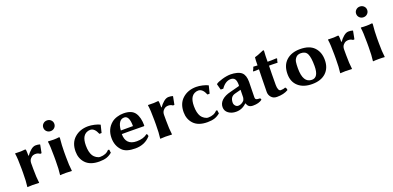

<svg xmlns="http://www.w3.org/2000/svg" viewBox="1 -1496 4763 2325"><g transform="rotate(-20 2382.0 -333.0)"><path d="M225.1 -349.1Q249 -384.3 281.5 -411.6Q314 -439 346.2 -439Q373 -439 397 -432.1L400.9 -428.2L380.9 -325.2L362.8 -323.2Q338.9 -342.3 305.2 -341.8Q292 -341.8 275.4 -336.9Q258.8 -332 240 -310.1Q221.2 -288.1 221.2 -252.9V-180.2Q221.2 -71.3 231 0L229 2.9Q181.2 0 147 0L80.1 2.9L79.1 0Q88.9 -67.9 88.9 -180.2V-234.9Q88.9 -367.7 78.1 -429.2L80.1 -432.1Q165 -428.2 209 -435.1Q215.8 -435.1 217.8 -424.8Q220.7 -409.2 220.7 -352.1Z M526.4 -558.1Q505.9 -578.1 505.9 -607.2Q505.9 -636.2 526.4 -656Q546.9 -675.8 576.9 -675.8Q606.9 -675.8 627.4 -656Q647.9 -636.2 647.9 -607.2Q647.9 -578.1 627.4 -558.1Q606.9 -538.1 576.9 -538.1Q546.9 -538.1 526.4 -558.1ZM510.7 -234.9Q510.7 -374 501 -428.2L503.9 -432.1Q544.9 -429.2 574.7 -429.2Q609.9 -429.2 644 -434.1Q652.8 -434.1 652.8 -423.8Q643.1 -328.6 643.1 -246.1V-180.2Q643.1 -71.3 652.8 0L650.9 2.9Q623 0 576.7 0Q529.8 0 502.9 2.9L501 0Q510.7 -67.9 510.7 -180.2Z M1029.3 -389.2Q1002.4 -389.2 978.8 -376.5Q955.1 -363.8 940.9 -340.8Q916.5 -301.8 916.5 -228Q916.5 -142.1 946.3 -94.2Q960.4 -72.3 985.8 -56.2Q1011.2 -40 1033.2 -40Q1110.4 -40 1150.4 -87.9L1166.5 -83Q1166.5 -65.9 1171.4 -43.9Q1137.2 -15.1 1099.9 -2.7Q1062.5 9.8 1006.3 9.8Q887.2 9.8 828.6 -54.2Q774.4 -113.3 774.4 -202.1Q774.4 -314.9 844.5 -377Q914.6 -439 1020.5 -439Q1056.6 -439 1101.1 -429Q1145.5 -418.9 1169.4 -405.8L1171.4 -402.8L1147.5 -306.2L1119.6 -305.2Q1085.4 -389.2 1029.3 -389.2Z M1377 -254.9H1533.2Q1533.2 -388.7 1468.3 -389.2Q1429.7 -389.2 1407.7 -358.9Q1381.8 -324.2 1377 -254.9ZM1652.3 -106.9Q1659.2 -106.9 1663.6 -96.9Q1668 -86.9 1668 -76.2Q1593.8 9.8 1470.2 9.8Q1352.1 9.8 1302.2 -42Q1239.3 -106.9 1239.3 -206.1Q1239.3 -321.8 1320.8 -389.2Q1349.6 -413.1 1391.1 -426Q1432.6 -439 1475.1 -439Q1582 -439 1623 -379.4Q1664.1 -319.8 1664.1 -213.9L1658.2 -208Q1572.3 -210 1472.7 -210H1373Q1373 -141.1 1406.2 -105Q1441.9 -65.9 1515.1 -65.9Q1601.6 -65.9 1652.3 -106.9Z M1937 -349.1Q1960.9 -384.3 1993.4 -411.6Q2025.9 -439 2058.1 -439Q2085 -439 2108.9 -432.1L2112.8 -428.2L2092.8 -325.2L2074.7 -323.2Q2050.8 -342.3 2017.1 -341.8Q2003.9 -341.8 1987.3 -336.9Q1970.7 -332 1951.9 -310.1Q1933.1 -288.1 1933.1 -252.9V-180.2Q1933.1 -71.3 1942.9 0L1940.9 2.9Q1893.1 0 1858.9 0L1792 2.9L1791 0Q1800.8 -67.9 1800.8 -180.2V-234.9Q1800.8 -367.7 1790 -429.2L1792 -432.1Q1877 -428.2 1920.9 -435.1Q1927.7 -435.1 1929.7 -424.8Q1932.6 -409.2 1932.6 -352.1Z M2421.9 -389.2Q2395 -389.2 2371.3 -376.5Q2347.7 -363.8 2333.5 -340.8Q2309.1 -301.8 2309.1 -228Q2309.1 -142.1 2338.9 -94.2Q2353 -72.3 2378.4 -56.2Q2403.8 -40 2425.8 -40Q2502.9 -40 2543 -87.9L2559.1 -83Q2559.1 -65.9 2564 -43.9Q2529.8 -15.1 2492.4 -2.7Q2455.1 9.8 2398.9 9.8Q2279.8 9.8 2221.2 -54.2Q2167 -113.3 2167 -202.1Q2167 -314.9 2237.1 -377Q2307.1 -439 2413.1 -439Q2449.2 -439 2493.7 -429Q2538.1 -418.9 2562 -405.8L2564 -402.8L2540 -306.2L2512.2 -305.2Q2478 -389.2 2421.9 -389.2Z M2907.7 -222.2 2827.6 -201.2Q2764.6 -184.1 2764.6 -106.9Q2764.6 -85.9 2779.8 -67.9Q2794.9 -49.8 2816.9 -49.8Q2856.9 -49.8 2890.6 -84Q2895.5 -88.9 2900.6 -104Q2905.8 -119.1 2905.8 -128.9ZM3033.7 -80.1Q3033.7 -57.1 3047.1 -50.5Q3060.5 -43.9 3094.7 -43.9Q3102.5 -37.1 3104.5 -22.9Q3061.5 10.3 2985.8 9.8Q2953.6 9.8 2935.5 -3.7Q2917.5 -17.1 2906.7 -47.9H2904.8Q2846.7 10.3 2767.6 9.8Q2711.4 9.8 2671.1 -19.5Q2630.9 -48.8 2630.9 -98.1Q2630.9 -148.9 2671.4 -186Q2711.9 -223.1 2784.7 -240.2L2901.9 -271Q2907.7 -272.9 2907.7 -283.2Q2907.7 -339.4 2890.6 -362.1Q2873.5 -384.8 2838.9 -384.8Q2770 -384.8 2715.8 -306.2L2682.6 -307.1L2662.6 -381.8L2665.5 -386.2Q2685.5 -403.3 2746.1 -421.1Q2806.6 -439 2857.9 -439Q2897.9 -439 2936.8 -429Q2975.6 -418.9 2997.6 -398.9Q3037.6 -362.8 3037.6 -276.9Q3037.6 -273.9 3035.6 -185.5Q3033.7 -97.2 3033.7 -80.1Z M3202.1 -429.2Q3202.1 -498 3206.5 -529.8L3208.5 -533.2Q3226.6 -537.1 3248.5 -545.7Q3270.5 -554.2 3297.4 -565.7Q3324.2 -577.1 3327.1 -578.1Q3335.9 -578.1 3336.4 -567.9Q3331.5 -508.8 3331.5 -429.2H3378.4Q3413.6 -429.2 3448.2 -432.1L3453.1 -423.8Q3443.4 -399.9 3441.4 -377Q3421.4 -378.9 3369.1 -378.9H3331.5L3329.1 -272Q3328.1 -217.3 3328.1 -130.9Q3328.1 -96.7 3337.2 -74Q3346.2 -51.3 3365.2 -51.3Q3399.4 -51.3 3423.3 -63Q3440.4 -52.2 3440.4 -24.9Q3382.3 10.3 3293.5 9.8Q3248.5 9.8 3222.4 -19.8Q3196.3 -49.3 3196.3 -87.9Q3196.3 -141.1 3199.2 -261.2L3202.1 -378.9Q3155.3 -378.9 3131.3 -377L3126.5 -383.8Q3139.6 -403.8 3148.4 -432.1Q3169.9 -429.2 3202.1 -429.2Z M3506.8 -205.1Q3506.8 -317.9 3573.2 -378.4Q3639.6 -439 3751 -439Q3872.1 -439 3931.4 -377Q3990.7 -314.9 3990.7 -213.9Q3990.7 -109.9 3926.8 -50Q3862.8 9.8 3749 9.8Q3637.2 9.8 3572 -47.6Q3506.8 -105 3506.8 -205.1ZM3743.7 -389.2Q3702.6 -389.2 3680.7 -365Q3658.7 -340.8 3653.8 -309.8Q3648.9 -278.8 3648.9 -228Q3648.9 -40 3762.7 -40Q3848.6 -40 3848.6 -187Q3848.6 -295.9 3826.7 -342.5Q3804.7 -389.2 3743.7 -389.2Z M4256.8 -349.1Q4280.8 -384.3 4313.2 -411.6Q4345.7 -439 4377.9 -439Q4404.8 -439 4428.7 -432.1L4432.6 -428.2L4412.6 -325.2L4394.5 -323.2Q4370.6 -342.3 4336.9 -341.8Q4323.7 -341.8 4307.1 -336.9Q4290.5 -332 4271.7 -310.1Q4252.9 -288.1 4252.9 -252.9V-180.2Q4252.9 -71.3 4262.7 0L4260.7 2.9Q4212.9 0 4178.7 0L4111.8 2.9L4110.8 0Q4120.6 -67.9 4120.6 -180.2V-234.9Q4120.6 -367.7 4109.9 -429.2L4111.8 -432.1Q4196.8 -428.2 4240.7 -435.1Q4247.6 -435.1 4249.5 -424.8Q4252.4 -409.2 4252.4 -352.1Z M4558.1 -558.1Q4537.6 -578.1 4537.6 -607.2Q4537.6 -636.2 4558.1 -656Q4578.6 -675.8 4608.6 -675.8Q4638.7 -675.8 4659.2 -656Q4679.7 -636.2 4679.7 -607.2Q4679.7 -578.1 4659.2 -558.1Q4638.7 -538.1 4608.6 -538.1Q4578.6 -538.1 4558.1 -558.1ZM4542.5 -234.9Q4542.5 -374 4532.7 -428.2L4535.6 -432.1Q4576.7 -429.2 4606.4 -429.2Q4641.6 -429.2 4675.8 -434.1Q4684.6 -434.1 4684.6 -423.8Q4674.8 -328.6 4674.8 -246.1V-180.2Q4674.8 -71.3 4684.6 0L4682.6 2.9Q4654.8 0 4608.4 0Q4561.5 0 4534.7 2.9L4532.7 0Q4542.5 -67.9 4542.5 -180.2Z"/></g></svg>

Font: Linux Biolinum
Style: Bold
Weight: 700
Designer: Philipp H. Poll
Foundry: Philipp H. Poll
Version: Version 1.3.2 ; ttfautohint (v0.9)